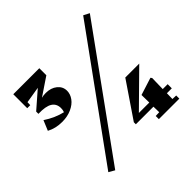

<svg xmlns="http://www.w3.org/2000/svg" viewBox="-188 -882 1080 1080"><g transform="rotate(-45 352.0 -342.0)"><path d="M657 -696 133 30 98 10 622 -714ZM160 -405Q165 -417 165 -433Q165 -468 138 -485Q111 -502 52 -500V-518L153 -606L55 -590L54 -567H30V-678H237V-622L130 -550Q145 -554 164 -554Q205 -554 231.5 -532.5Q258 -511 258 -478Q258 -451 240.5 -427Q223 -403 190 -388Q157 -373 115 -373Q63 -373 22 -395L47 -455Q103 -418 160 -405ZM645 -71 644 -26 673 -25V0H510V-25L539 -26L538 -71H398V-87L542 -299H653L455 -104H538L537 -165L641 -198L647 -190L645 -104H684V-71Z"/></g></svg>

Font: Rakkas
Style: Regular
Weight: 400
Designer: Zeynep Akay
Foundry: Zeynep Akay
Version: Version 2.000